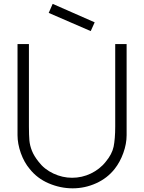

<svg xmlns="http://www.w3.org/2000/svg" viewBox="-20 -984 765 1019"><path d="M461.5 -819 238.5 -915.5 259.5 -963.5 482.5 -865.5ZM652 -266.5Q652 -220.5 634.5 -172Q617 -123.5 588.5 -87.5Q550 -38.5 490.5 -11.5Q431 15.5 365.5 15.5Q300.5 15.5 238.5 -11Q177.5 -37 137.5 -87.5Q108.5 -121.5 90.5 -171.5Q73 -221.5 73 -266.5V-750H133.5V-312.5Q133.5 -288.5 134.2 -270.2Q135 -252 136 -238.5Q138.5 -211.5 149.5 -183.8Q160.5 -156 184.5 -126Q215 -85.5 263.5 -63Q311.5 -40.5 362.5 -40.5Q388.5 -40.5 413.8 -46.2Q439 -52 462 -63Q485 -74 505.2 -89.8Q525.5 -105.5 541.5 -126Q574.5 -165.5 583 -205.5Q587 -225.5 589.2 -252Q591.5 -278.5 591.5 -312.5V-750H652Z"/></svg>

Font: Russisch Sans Light
Style: Regular
Weight: 300
Designer: Michael Sharanda (font) & Cristiano Sobral (main changes)
Foundry: Michael Sharanda
Version: Version 2.00;September 8, 2020;FontCreator 13.0.0.2681 64-bi